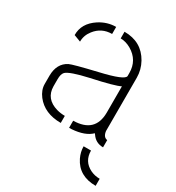

<svg xmlns="http://www.w3.org/2000/svg" viewBox="-164 -607 802 876"><g transform="rotate(30 236.5 -169.5)"><path d="M472.7 168Q383.8 168 348.6 96.7Q335 68.4 335 39.1H374Q374 95.7 423.8 120.1Q446.3 130.9 472.7 130.9ZM39.1 -118.2V-163.1Q40 -226.6 86.9 -251Q104.5 -259.8 224.6 -288.1Q347.7 -316.4 348.6 -338.9V-354.5Q348.6 -421.9 290 -456.1Q262.7 -471.7 235.4 -471.7V-506.8Q326.2 -506.8 368.2 -431.6Q388.7 -394.5 388.7 -352.5V-72.3Q392.6 -42 414.1 -39.1V-1Q375 -1 353.5 -33.2Q351.6 -36.1 349.6 -38.1Q317.4 -5.9 248 -1Q241.2 -1 235.4 -1V-38.1Q348.6 -40 349.6 -145.5V-285.2Q322.3 -270.5 204.1 -245.1Q108.4 -223.6 89.8 -205.1Q79.1 -193.4 79.1 -167V-128.9Q80.1 -63.5 148.4 -43.9Q168.9 -38.1 191.4 -38.1V-1Q105.5 -1 61.5 -57.6Q39.1 -86.9 39.1 -118.2ZM45.9 -379.9Q44.9 -441.4 104.5 -480.5Q145.5 -506.8 191.4 -506.8V-469.7Q136.7 -469.7 103.5 -426.8Q82 -399.4 82 -366.2Z"/></g></svg>

Font: Post No Bills Colombo
Style: Light
Weight: 400
Designer: Kosala Senevirathne, Siva Puranthara, Lasantha Premarathna, Tharique Azeez
Foundry: Mooniak
Version: Version 1.220 ; ttfautohint (v1.5)